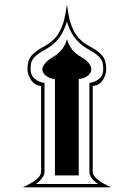

<svg xmlns="http://www.w3.org/2000/svg" viewBox="-20 -799 571 819"><path d="M453.6 0H77.1Q92.3 -6.8 108.9 -16.1Q125.5 -25.4 138.2 -36.1Q155.3 -50.8 155.3 -67.9V-432.1Q126 -436 111.6 -459Q97.2 -481.9 97.2 -503.4Q97.2 -522.9 101.6 -538.6Q106 -554.2 121.6 -569.3Q137.2 -584.5 169.9 -602.1Q211.9 -625 231.7 -659.7Q251.5 -694.3 258.3 -736.3L265.6 -778.8L272.5 -736.3Q279.3 -694.3 299.1 -659.7Q318.8 -625 361.3 -602.1Q394 -584.5 409.2 -569.3Q424.3 -554.2 428.7 -538.6Q433.1 -522.9 433.1 -503.4Q433.1 -481.9 419.7 -459Q406.2 -436 375.5 -432.1V-67.9Q375.5 -50.3 393.1 -36.1Q406.2 -24.4 422.6 -15.6Q439 -6.8 453.6 0ZM420.4 -503.4Q420.4 -518.1 417.7 -531Q415 -543.9 401.1 -558.1Q387.2 -572.3 354 -590.3Q317.9 -610.4 296.1 -641.8Q274.4 -673.3 265.6 -707.5Q255.4 -671.4 234.6 -640.9Q213.9 -610.4 177.7 -590.3Q144 -572.3 129.9 -558.1Q115.7 -543.9 113 -531Q110.4 -518.1 110.4 -503.4Q110.4 -477.5 128.9 -462.6Q147.5 -447.8 169.9 -445.3V-67.9Q169.9 -55.2 163.1 -44.4Q156.2 -33.7 147.9 -26.4Q141.6 -20 133.3 -14.2H398.4Q394.5 -16.6 390.9 -19.8Q387.2 -22.9 382.8 -26.4Q374 -33.7 367.7 -44.4Q361.3 -55.2 361.3 -67.9V-445.3Q384.3 -447.8 402.3 -462.6Q420.4 -477.5 420.4 -503.4ZM369.6 -504.9Q369.6 -486.3 352.5 -474.4Q335.4 -462.4 315.9 -462.4V-50.8H214.4V-462.4Q194.8 -462.4 177.7 -474.4Q160.6 -486.3 160.6 -504.9Q160.6 -514.6 172.1 -528.8Q183.6 -543 207.5 -556.6Q228 -568.8 243.4 -587.6Q258.8 -606.4 265.6 -632.3Q279.8 -581.5 325.2 -556.6Q349.1 -543 359.4 -528.8Q369.6 -514.6 369.6 -504.9Z"/></svg>

Font: Rohingya Solluk
Style: Regular
Weight: 400
Designer: SIL International
Foundry: SIL International
Version: Version 1.001